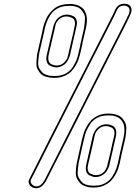

<svg xmlns="http://www.w3.org/2000/svg" viewBox="-20 -813 730 1026"><path d="M156 106Q225 -32 365 -306.5Q505 -581 575 -718Q578 -725 586 -740.5Q594 -756 597 -764Q612 -793 645 -793L657 -792Q690 -782 681 -746L672 -725Q668 -716 660 -700Q652 -684 648 -675Q588 -558 470 -325.5Q352 -93 293 23L223 160H222Q202 193 172 193Q165 193 158 190Q157 190 155 189Q153 188 147.5 184.5Q142 181 139.5 177Q137 173 134 166Q131 159 134 151Q135 147 139 139ZM282 -463Q306 -463 321.5 -478Q337 -493 341 -508L345 -523L358 -580L371 -635L378 -669Q383 -688 379 -700.5Q375 -713 365 -717.5Q355 -722 349 -723.5Q343 -725 337 -725H336Q312 -725 296.5 -710.5Q281 -696 277 -681L274 -666L266 -632L240 -520Q236 -501 240 -488Q244 -475 253.5 -470.5Q263 -466 269.5 -464.5Q276 -463 281 -463ZM409 -528Q408 -525 407 -520Q404 -508 400 -496Q396 -484 385.5 -465Q375 -446 361.5 -432Q348 -418 324.5 -407.5Q301 -397 274 -397H264Q254 -397 245 -398.5Q236 -400 222.5 -404Q209 -408 200 -416.5Q191 -425 182.5 -439.5Q174 -454 174.5 -475Q175 -496 179 -526L204 -635L209 -660Q210 -663 211 -668Q213 -677 216.5 -687Q220 -697 226.5 -712Q233 -727 243.5 -740Q254 -753 267.5 -765Q281 -777 301 -784Q321 -791 345 -791Q349 -792 355 -792Q362 -792 368.5 -791Q375 -790 384.5 -788Q394 -786 402 -782Q410 -778 418.5 -771.5Q427 -765 432.5 -755Q438 -745 441.5 -732.5Q445 -720 444.5 -702Q444 -684 439 -662L420 -580H421ZM493 123Q508 123 520 117Q532 111 538.5 102Q545 93 549 84Q553 75 554 69L555 63L569 6L581 -49L589 -83Q594 -102 590 -114.5Q586 -127 576 -131.5Q566 -136 560 -137.5Q554 -139 548 -139H547Q523 -139 507.5 -124.5Q492 -110 488 -95L484 -80L477 -46L451 66Q446 85 450 98Q454 111 464 115.5Q474 120 480 121.5Q486 123 492 123ZM620 58Q619 61 618 66Q615 78 611 90Q607 102 596.5 121Q586 140 572 154Q558 168 535 178.5Q512 189 484 189H474Q465 189 456 187.5Q447 186 433.5 181.5Q420 177 411 168.5Q402 160 393.5 145.5Q385 131 385 110Q385 89 390 59L414 -49L420 -75Q421 -77 422 -82Q425 -94 429 -106Q433 -118 443.5 -137.5Q454 -157 468 -171Q482 -185 505 -195.5Q528 -206 556 -206H566Q575 -206 584 -204.5Q593 -203 606.5 -198.5Q620 -194 629 -185.5Q638 -177 646.5 -162.5Q655 -148 655 -127Q655 -106 650 -76L631 6ZM165 109 148 142Q145 148 144 151Q142 160 147.5 167.5Q153 175 157 177.5Q161 180 163 180L164 181Q169 183 175 183Q197 183 214 156Q214 155 215.5 153Q217 151 218 150Q228 129 250.5 85.5Q273 42 284 20Q343 -96 461 -328.5Q579 -561 639 -678Q642 -685 646.5 -693.5Q651 -702 655.5 -711Q660 -720 663 -728H664V-729Q669 -736 671 -746Q678 -774 652 -782Q648 -783 643 -783Q617 -783 606 -761Q603 -754 595.5 -738.5Q588 -723 584 -715Q514 -578 374 -303.5Q234 -29 165 109ZM280 -453H279Q273 -453 265.5 -455Q258 -457 246.5 -462.5Q235 -468 230 -483Q225 -498 230 -520L264 -666Q264 -669 265.5 -674Q267 -679 272 -690.5Q277 -702 284.5 -711Q292 -720 306.5 -727.5Q321 -735 339 -735H340Q346 -735 353 -733.5Q360 -732 372 -726.5Q384 -721 389 -706Q394 -691 388 -669L355 -523Q354 -520 353 -515Q352 -510 346.5 -498Q341 -486 333.5 -477Q326 -468 311.5 -460.5Q297 -453 280 -453ZM409 -570H408L429 -662Q433 -690 434 -709.5Q435 -729 427 -742.5Q419 -756 411 -764Q403 -772 390.5 -776Q378 -780 369.5 -781Q361 -782 353 -782L345 -781H343H342Q311 -781 287.5 -768Q264 -755 250.5 -734.5Q237 -714 231 -698.5Q225 -683 221 -668L214 -635L189 -526Q185 -498 184 -478.5Q183 -459 191.5 -445.5Q200 -432 207.5 -424.5Q215 -417 228 -413Q241 -409 249 -408Q257 -407 266 -407H276Q307 -407 331 -420Q355 -433 368 -453.5Q381 -474 387.5 -489.5Q394 -505 397 -520ZM490 133H489Q483 133 476 131Q469 129 457.5 123.5Q446 118 441 103Q436 88 441 66L474 -80Q475 -83 476 -88Q477 -93 482.5 -104.5Q488 -116 495.5 -125Q503 -134 517.5 -141.5Q532 -149 549 -149H550Q556 -149 563.5 -147.5Q571 -146 582.5 -140.5Q594 -135 599 -120Q604 -105 599 -83L566 63Q565 66 564 71Q563 76 557.5 88Q552 100 544.5 109Q537 118 522.5 125.5Q508 133 490 133ZM610 58 621 6 640 -76Q645 -99 645 -117.5Q645 -136 641 -148.5Q637 -161 629 -170Q621 -179 613 -184Q605 -189 595 -192Q585 -195 578 -195.5Q571 -196 563 -196H553Q522 -196 498.5 -183Q475 -170 461.5 -149Q448 -128 441.5 -112.5Q435 -97 432 -82L424 -49L400 59Q396 87 395 106.5Q394 126 402.5 139.5Q411 153 418.5 161Q426 169 438.5 173Q451 177 459.5 178Q468 179 477 179H487Q518 179 541.5 166Q565 153 578.5 132.5Q592 112 598 96.5Q604 81 608 66Z"/></svg>

Font: Soda Fountain
Style: OutlineOblique
Weight: 400
Version: Version 1.0